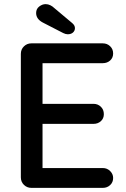

<svg xmlns="http://www.w3.org/2000/svg" viewBox="-20 -910 611 930"><path d="M132 -700H478Q499 -700 513.5 -686Q528 -672 528 -651Q528 -630 513.5 -617Q499 -604 478 -604H176L186 -621V-397L177 -407H433Q454 -407 468.5 -393Q483 -379 483 -357Q483 -336 468.5 -323Q454 -310 433 -310H179L186 -319V-88L179 -96H478Q499 -96 513.5 -81.5Q528 -67 528 -48Q528 -27 513.5 -13.5Q499 0 478 0H132Q111 0 96 -14.5Q81 -29 81 -51V-649Q81 -671 96 -685.5Q111 -700 132 -700ZM308 -744Q303 -744 297.5 -745.5Q292 -747 286 -750L187 -801Q155 -818 155 -847Q155 -867 170 -878.5Q185 -890 201 -890Q213 -890 224 -884.5Q235 -879 243 -871L330 -798Q337 -792 340 -786Q343 -780 343 -774Q343 -761 333.5 -752.5Q324 -744 308 -744Z"/></svg>

Font: Quicksand SemiBold
Style: Regular
Weight: 600
Designer: Andrew Paglinawan
Foundry: Andrew Paglinawan
Version: Version 3.004